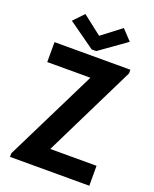

<svg xmlns="http://www.w3.org/2000/svg" viewBox="-169 -1030 900 1123"><g transform="rotate(20 281.0 -468.0)"><path d="M102.5 -872.1 163.6 -936 280.8 -844.7H283.7L402.8 -936L462.9 -872.1L296.9 -753.9H268.6ZM34.7 0V-22.5L317.4 -593.8V-595.7H49.8V-719.7H522V-696.8L241.2 -126V-124H528.3V0Z"/></g></svg>

Font: Reddit Mono
Style: Bold
Weight: 700
Designer: Stephen Hutchings
Foundry: Reddit
Version: Version 1.009